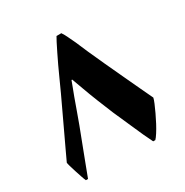

<svg xmlns="http://www.w3.org/2000/svg" viewBox="-158 -806 898 934"><g transform="rotate(-30 291.0 -339.5)"><path d="M59 0Q55 -8 49 -26Q43 -44 36.5 -64Q30 -84 25.5 -100Q21 -116 21 -120Q32 -144 49 -180Q66 -216 85.5 -257.5Q105 -299 125.5 -342.5Q146 -386 165 -426.5Q184 -467 198 -499Q209 -524 222.5 -552.5Q236 -581 249 -607.5Q262 -634 272 -653.5Q282 -673 286 -679H313Q323 -664 331.5 -646Q340 -628 351 -605Q362 -579 380.5 -536.5Q399 -494 422 -445Q445 -396 468 -346Q491 -296 511 -254Q531 -212 544 -184Q542 -174 534 -155Q526 -136 515 -112.5Q504 -89 492 -66.5Q480 -44 468.5 -26Q457 -8 449 0H437Q425 -24 412 -52Q399 -80 382 -119.5Q365 -159 338 -219Q320 -262 301.5 -308.5Q283 -355 268.5 -395.5Q254 -436 246 -457H242Q235 -439 228 -419.5Q221 -400 213 -380Q202 -348 189.5 -314.5Q177 -281 165 -247Q148 -202 131 -158Q114 -114 99 -74Q84 -34 71 0Z"/></g></svg>

Font: Noto Nastaliq Urdu SemiBold
Style: Regular
Weight: 600
Version: Version 3.007